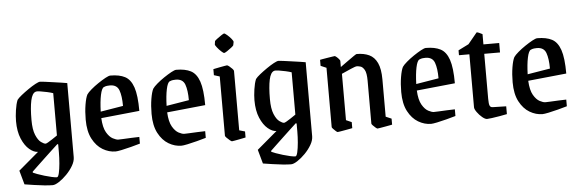

<svg xmlns="http://www.w3.org/2000/svg" viewBox="-51 -824 3561 1176"><g transform="rotate(-5 1729.0 -236.0)"><path d="M230 181Q210 181 179.5 178Q149 175 116.5 170Q84 165 58 161L34 75L158 -30Q133 -30 105.5 -53Q78 -76 59 -120.5Q40 -165 40 -229Q40 -258 45.5 -296Q51 -334 61 -358Q69 -369 89 -385Q109 -401 133.5 -418Q158 -435 178.5 -446Q199 -457 208 -457Q214 -457 236.5 -454Q259 -451 287 -447Q315 -443 339.5 -439.5Q364 -436 373 -434V21Q373 46 357 73.5Q341 101 317 125.5Q293 150 269 165.5Q245 181 230 181ZM209 -76Q213 -76 224.5 -82.5Q236 -89 249.5 -98Q263 -107 272.5 -113.5Q282 -120 282 -120V-380Q268 -385 245.5 -390Q223 -395 203 -398Q183 -401 175 -398Q154 -391 144.5 -347Q135 -303 135 -228Q135 -169 149 -135.5Q163 -102 181 -89Q199 -76 209 -76ZM260 135Q268 135 273.5 111Q279 87 282 52.5Q285 18 285 -15V-65L280 -67Q264 -52 240.5 -30.5Q217 -9 192.5 14.5Q168 38 147 57.5Q126 77 115 88V94Q123 98 142 105Q161 112 184.5 119Q208 126 228.5 130.5Q249 135 260 135Z M784 -26Q760 -19 728 -10.5Q696 -2 669 3.5Q642 9 632 9Q591 9 553 -13.5Q515 -36 490.5 -82.5Q466 -129 466 -201Q466 -251 473 -293Q480 -335 490 -354Q498 -366 518.5 -383.5Q539 -401 563.5 -417.5Q588 -434 609 -445.5Q630 -457 640 -457Q695 -457 729.5 -439Q764 -421 781 -371.5Q798 -322 798 -226L562 -202Q565 -144 582.5 -114Q600 -84 621 -73Q642 -62 655 -62Q661 -62 684.5 -63Q708 -64 736.5 -65.5Q765 -67 784 -67ZM594 -390Q581 -384 572.5 -344Q564 -304 562 -242L701 -265Q701 -326 688 -361.5Q675 -397 632 -397Q624 -397 614.5 -396Q605 -395 594 -390Z M1189 -26Q1165 -19 1133 -10.5Q1101 -2 1074 3.5Q1047 9 1037 9Q996 9 958 -13.5Q920 -36 895.5 -82.5Q871 -129 871 -201Q871 -251 878 -293Q885 -335 895 -354Q903 -366 923.5 -383.5Q944 -401 968.5 -417.5Q993 -434 1014 -445.5Q1035 -457 1045 -457Q1100 -457 1134.5 -439Q1169 -421 1186 -371.5Q1203 -322 1203 -226L967 -202Q970 -144 987.5 -114Q1005 -84 1026 -73Q1047 -62 1060 -62Q1066 -62 1089.5 -63Q1113 -64 1141.5 -65.5Q1170 -67 1189 -67ZM999 -390Q986 -384 977.5 -344Q969 -304 967 -242L1106 -265Q1106 -326 1093 -361.5Q1080 -397 1037 -397Q1029 -397 1019.5 -396Q1010 -395 999 -390Z M1297 -611Q1298 -614 1311 -624Q1324 -634 1338.5 -643.5Q1353 -653 1356 -653Q1361 -653 1374.5 -641.5Q1388 -630 1399.5 -616Q1411 -602 1410 -596L1406 -576Q1405 -573 1392 -562.5Q1379 -552 1365 -543Q1351 -534 1347 -534Q1342 -534 1329 -546Q1316 -558 1305 -572Q1294 -586 1294 -590ZM1347 9Q1344 9 1334 1Q1324 -7 1315.5 -16Q1307 -25 1307 -28V-393L1272 -404V-441Q1272 -441 1283.5 -443.5Q1295 -446 1311 -449Q1327 -452 1340.5 -454.5Q1354 -457 1357 -457Q1361 -457 1370.5 -449.5Q1380 -442 1388.5 -433Q1397 -424 1397 -419V-54L1432 -44V-7Q1432 -7 1420.5 -4.5Q1409 -2 1393 1Q1377 4 1363.5 6.5Q1350 9 1347 9Z M1696 181Q1676 181 1645.5 178Q1615 175 1582.5 170Q1550 165 1524 161L1500 75L1624 -30Q1599 -30 1571.5 -53Q1544 -76 1525 -120.5Q1506 -165 1506 -229Q1506 -258 1511.5 -296Q1517 -334 1527 -358Q1535 -369 1555 -385Q1575 -401 1599.5 -418Q1624 -435 1644.5 -446Q1665 -457 1674 -457Q1680 -457 1702.5 -454Q1725 -451 1753 -447Q1781 -443 1805.5 -439.5Q1830 -436 1839 -434V21Q1839 46 1823 73.5Q1807 101 1783 125.5Q1759 150 1735 165.5Q1711 181 1696 181ZM1675 -76Q1679 -76 1690.5 -82.5Q1702 -89 1715.5 -98Q1729 -107 1738.5 -113.5Q1748 -120 1748 -120V-380Q1734 -385 1711.5 -390Q1689 -395 1669 -398Q1649 -401 1641 -398Q1620 -391 1610.5 -347Q1601 -303 1601 -228Q1601 -169 1615 -135.5Q1629 -102 1647 -89Q1665 -76 1675 -76ZM1726 135Q1734 135 1739.5 111Q1745 87 1748 52.5Q1751 18 1751 -15V-65L1746 -67Q1730 -52 1706.5 -30.5Q1683 -9 1658.5 14.5Q1634 38 1613 57.5Q1592 77 1581 88V94Q1589 98 1608 105Q1627 112 1650.5 119Q1674 126 1694.5 130.5Q1715 135 1726 135Z M1997 9Q1994 9 1986 2Q1978 -5 1970.5 -13Q1963 -21 1963 -24V-389L1928 -404V-441Q1928 -441 1940.5 -443.5Q1953 -446 1970 -448.5Q1987 -451 2001.5 -453.5Q2016 -456 2019 -456Q2022 -456 2030 -449.5Q2038 -443 2044.5 -435Q2051 -427 2051 -424V-386Q2069 -399 2092 -415.5Q2115 -432 2133 -444.5Q2151 -457 2154 -457Q2199 -457 2231 -442Q2263 -427 2280.5 -390Q2298 -353 2298 -288V-59L2333 -44V-7Q2333 -7 2320.5 -4.5Q2308 -2 2290.5 1Q2273 4 2259 6.5Q2245 9 2242 9Q2239 9 2230.5 2Q2222 -5 2214.5 -13Q2207 -21 2207 -24V-288Q2207 -336 2195.5 -355.5Q2184 -375 2170 -378.5Q2156 -382 2149 -382Q2140 -382 2111.5 -369.5Q2083 -357 2054 -344V-59L2088 -44V-7Q2088 -7 2075.5 -4.5Q2063 -2 2046 1Q2029 4 2014.5 6.5Q2000 9 1997 9Z M2724 -26Q2700 -19 2668 -10.5Q2636 -2 2609 3.5Q2582 9 2572 9Q2531 9 2493 -13.5Q2455 -36 2430.5 -82.5Q2406 -129 2406 -201Q2406 -251 2413 -293Q2420 -335 2430 -354Q2438 -366 2458.5 -383.5Q2479 -401 2503.5 -417.5Q2528 -434 2549 -445.5Q2570 -457 2580 -457Q2635 -457 2669.5 -439Q2704 -421 2721 -371.5Q2738 -322 2738 -226L2502 -202Q2505 -144 2522.5 -114Q2540 -84 2561 -73Q2582 -62 2595 -62Q2601 -62 2624.5 -63Q2648 -64 2676.5 -65.5Q2705 -67 2724 -67ZM2534 -390Q2521 -384 2512.5 -344Q2504 -304 2502 -242L2641 -265Q2641 -326 2628 -361.5Q2615 -397 2572 -397Q2564 -397 2554.5 -396Q2545 -395 2534 -390Z M2916 9Q2904 9 2886.5 -5.5Q2869 -20 2855.5 -39Q2842 -58 2842 -69V-395H2778V-425L2842 -457L2898 -525Q2903 -525 2912.5 -521Q2922 -517 2933 -511V-448H3030V-390H2933V-113Q2933 -82 2938 -71Q2943 -60 2957 -60L3039 -58V-10Q3020 -6 2994 -1.5Q2968 3 2945.5 6Q2923 9 2916 9Z M3409 -26Q3385 -19 3353 -10.5Q3321 -2 3294 3.5Q3267 9 3257 9Q3216 9 3178 -13.5Q3140 -36 3115.5 -82.5Q3091 -129 3091 -201Q3091 -251 3098 -293Q3105 -335 3115 -354Q3123 -366 3143.5 -383.5Q3164 -401 3188.5 -417.5Q3213 -434 3234 -445.5Q3255 -457 3265 -457Q3320 -457 3354.5 -439Q3389 -421 3406 -371.5Q3423 -322 3423 -226L3187 -202Q3190 -144 3207.5 -114Q3225 -84 3246 -73Q3267 -62 3280 -62Q3286 -62 3309.5 -63Q3333 -64 3361.5 -65.5Q3390 -67 3409 -67ZM3219 -390Q3206 -384 3197.5 -344Q3189 -304 3187 -242L3326 -265Q3326 -326 3313 -361.5Q3300 -397 3257 -397Q3249 -397 3239.5 -396Q3230 -395 3219 -390Z"/></g></svg>

Font: Grenze Gotisch
Style: Regular
Weight: 400
Designer: Renata Polastri
Foundry: Omnibus-Type
Version: Version 1.001